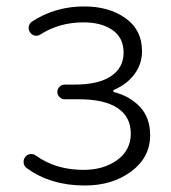

<svg xmlns="http://www.w3.org/2000/svg" viewBox="-20 -567 534 600"><path d="M245.1 12.7Q138.7 12.7 64.5 -41Q53.7 -47.9 53.7 -61.5Q53.7 -69.3 58.6 -76.2Q64.5 -84 74.2 -85.4Q84 -86.9 91.8 -81.1Q154.3 -36.1 241.2 -36.1Q303.7 -36.1 346.2 -66.9Q388.7 -97.7 388.7 -149.4Q388.7 -202.1 347.2 -229.5Q305.7 -256.8 227.5 -256.8H181.6Q172.9 -256.8 166 -263.7Q159.2 -270.5 159.2 -279.8Q159.2 -289.1 166 -295.9Q172.9 -302.7 181.6 -302.7H213.9Q288.1 -302.7 327.1 -329.1Q366.2 -355.5 366.2 -402.3Q366.2 -449.2 331.5 -473.1Q296.9 -497.1 241.2 -497.1Q166 -497.1 107.4 -460Q99.6 -454.1 89.8 -455.6Q80.1 -457 74.2 -465.3Q68.4 -473.6 69.8 -483.4Q71.3 -493.2 79.1 -499Q151.4 -546.9 243.2 -546.9Q320.3 -546.9 372.1 -510.3Q423.8 -473.6 423.8 -407.2Q423.8 -367.2 400.4 -335.4Q377 -303.7 335.9 -286.1Q334 -285.2 334 -282.7Q334 -280.3 335.9 -279.3Q385.7 -266.6 417.5 -232.9Q449.2 -199.2 449.2 -144.5Q449.2 -75.2 390.1 -31.2Q331.1 12.7 245.1 12.7Z"/></svg>

Font: Gen Jyuu Gothic P Light
Style: Regular
Weight: 200
Designer: [Source Han Sans]
Ryoko NISHIZUKA  (kana & ideographs); Paul D. Hunt (Latin, Greek & Cyrillic); Wenlong ZHANG  (bopomofo
Version: Version 1.002.20150607